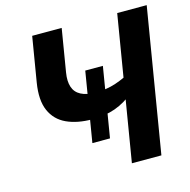

<svg xmlns="http://www.w3.org/2000/svg" viewBox="-106 -833 930 938"><g transform="rotate(-15 358.5 -364.0)"><path d="M317.5 -257.5Q241.1 -257.5 187.1 -282.4Q133.2 -307.2 109.6 -361Q86 -414.8 100.2 -501.3L137.8 -727.5H287L251.3 -512Q244 -468.5 253.9 -439Q263.7 -409.5 292 -394.7Q320.2 -379.8 367.3 -379.8Q421.7 -379.8 469 -395.7Q516.2 -411.6 551.9 -434L535.7 -336.9Q484.7 -294.1 432.8 -275.8Q380.9 -257.5 317.5 -257.5ZM447.2 0 567.8 -727.5H717L596.4 0ZM286.2 -145.1 344.3 -496.4H433.4L375.3 -145.1Z"/></g></svg>

Font: Inter
Style: Italic
Weight: 400
Italic angle: -9.3988°
Designer: Rasmus Andersson
Foundry: rsms
Version: Version 4.001;git-66647c0bb